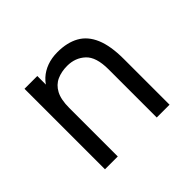

<svg xmlns="http://www.w3.org/2000/svg" viewBox="-123 -692 862 862"><g transform="rotate(-45 308.0 -261.5)"><path d="M103.5 0V-511H184.8V-415.5L172 -433Q184 -460.8 205.9 -480.9Q227.8 -501 257.8 -512Q287.9 -523 324.5 -523Q385.6 -523 427.9 -499.4Q470.1 -475.9 491.8 -424.6Q513.5 -373.2 513.5 -290.2V0H432.2V-306Q432.2 -384.4 397.6 -416.4Q363 -448.5 312 -448.5Q275.1 -448.5 246.4 -435.6Q217.6 -422.6 201.2 -392.1Q184.8 -361.5 184.8 -308V0Z"/></g></svg>

Font: Overpass Mono Light
Style: Regular
Weight: 300
Monospace: yes
Designer: Delve Withrington, Dave Bailey
Foundry: Delve Fonts LLC
Version: Version 4.000